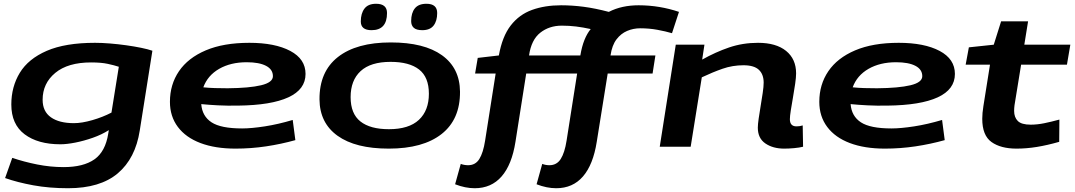

<svg xmlns="http://www.w3.org/2000/svg" viewBox="-20 -778 5698 1018"><path d="M7 166 45 59Q107 80 177 94Q247 108 317 108Q422 108 480.5 67Q539 26 554 -70L557 -88Q519 -64 472 -47.5Q425 -31 379.5 -22Q334 -13 300 -13Q181 -13 110.5 -66Q40 -119 40 -224Q40 -318 85 -392Q130 -466 228 -508.5Q326 -551 484 -551Q520 -551 563 -547.5Q606 -544 649 -538Q692 -532 728.5 -524.5Q765 -517 788 -509L721 -86Q698 62 604.5 141Q511 220 341 220Q241 220 156.5 204.5Q72 189 7 166ZM610 -424Q586 -432 551 -439.5Q516 -447 463 -447Q340 -447 273 -391.5Q206 -336 206 -249Q206 -187 250 -156Q294 -125 372 -125Q414 -125 469.5 -141Q525 -157 571 -181Z M1546 -35Q1471 -14 1391 -2Q1311 10 1229 10Q1121 10 1043 -19.5Q965 -49 923 -105Q881 -161 881 -238Q881 -330 929 -400.5Q977 -471 1071 -511Q1165 -551 1302 -551Q1438 -551 1519 -508Q1600 -465 1600 -386Q1600 -304 1509 -262Q1418 -220 1242 -218Q1185 -217 1136 -219.5Q1087 -222 1047 -226Q1052 -162 1101.5 -129.5Q1151 -97 1264 -97Q1313 -97 1384 -108Q1455 -119 1532 -142ZM1288 -448Q1203 -448 1142 -413Q1081 -378 1058 -315Q1087 -312 1119.5 -311Q1152 -310 1187 -310Q1302 -311 1364.5 -326Q1427 -341 1427 -374Q1427 -410 1390.5 -429Q1354 -448 1288 -448Z M2041 10Q1865 10 1770 -58Q1675 -126 1674 -251Q1673 -398 1771.5 -475.5Q1870 -553 2052 -553Q2229 -553 2323.5 -485Q2418 -417 2419 -292Q2420 -145 2321.5 -67.5Q2223 10 2041 10ZM2042 -93Q2148 -93 2201 -142.5Q2254 -192 2254 -281Q2254 -369 2202 -409.5Q2150 -450 2051 -450Q1945 -450 1892 -401Q1839 -352 1839 -263Q1839 -175 1891 -134Q1943 -93 2042 -93ZM2219 -618Q2188 -618 2174 -630.5Q2160 -643 2160 -666Q2160 -709 2179.5 -733.5Q2199 -758 2241 -758Q2298 -758 2298 -709Q2298 -667 2279 -642.5Q2260 -618 2219 -618ZM1950 -618Q1893 -618 1893 -664Q1893 -707 1912.5 -732.5Q1932 -758 1974 -758Q2032 -758 2032 -709Q2032 -618 1950 -618Z M2497 220Q2447 220 2393 199L2423 91Q2441 98 2462 98Q2501 98 2521.5 65Q2542 32 2552 -32L2608 -388H2499L2513 -471L2625 -484Q2643 -585 2688 -643Q2733 -701 2801 -725.5Q2869 -750 2955 -750Q3014 -750 3075 -742Q3136 -734 3208 -715Q3243 -733 3282.5 -741.5Q3322 -750 3366 -750Q3422 -750 3476 -741Q3530 -732 3580 -715L3543 -602Q3509 -612 3465.5 -620Q3422 -628 3374 -628Q3338 -628 3305 -614Q3272 -600 3248.5 -569Q3225 -538 3217 -484H3455L3440 -388H3202L3144 -26Q3125 95 3071 157.5Q3017 220 2929 220Q2879 220 2825 199L2855 91Q2873 98 2893 98Q2932 98 2953 65Q2974 32 2984 -32L3040 -388H2770L2713 -26Q2694 95 2639.5 157.5Q2585 220 2497 220ZM2785 -484H3057Q3065 -532 3079 -566.5Q3093 -601 3112 -624Q3071 -633 3034.5 -637.5Q2998 -642 2959 -642Q2892 -642 2844.5 -604.5Q2797 -567 2785 -484Z M3563 -541H3715L3703 -462Q3774 -502 3846 -526.5Q3918 -551 3999 -551Q4095 -551 4148 -508Q4201 -465 4201 -389Q4201 -368 4196 -333.5Q4191 -299 4184.5 -262Q4178 -225 4173 -193.5Q4168 -162 4168 -146Q4168 -108 4203 -108Q4221 -108 4236 -113L4238 0Q4218 5 4190 7.5Q4162 10 4138 10Q4078 10 4038 -17.5Q3998 -45 3998 -101Q3998 -118 4002.5 -149Q4007 -180 4013 -216Q4019 -252 4024 -285.5Q4029 -319 4029 -340Q4029 -384 4003.5 -408Q3978 -432 3922 -432Q3864 -432 3811 -413.5Q3758 -395 3701 -368L3642 0H3478Z M4989 -35Q4914 -14 4834 -2Q4754 10 4672 10Q4564 10 4486 -19.5Q4408 -49 4366 -105Q4324 -161 4324 -238Q4324 -330 4372 -400.5Q4420 -471 4514 -511Q4608 -551 4745 -551Q4881 -551 4962 -508Q5043 -465 5043 -386Q5043 -304 4952 -262Q4861 -220 4685 -218Q4628 -217 4579 -219.5Q4530 -222 4490 -226Q4495 -162 4544.5 -129.5Q4594 -97 4707 -97Q4756 -97 4827 -108Q4898 -119 4975 -142ZM4731 -448Q4646 -448 4585 -413Q4524 -378 4501 -315Q4530 -312 4562.5 -311Q4595 -310 4630 -310Q4745 -311 4807.5 -326Q4870 -341 4870 -374Q4870 -410 4833.5 -429Q4797 -448 4731 -448Z M5597 -144 5596 -26Q5533 -8 5478 1Q5423 10 5370 10Q5286 10 5237 -25Q5188 -60 5188 -148Q5188 -178 5194 -215L5229 -435H5100L5117 -527L5249 -541L5288 -665H5431L5411 -541H5655L5637 -435H5394L5359 -220Q5358 -212 5357.5 -204.5Q5357 -197 5357 -190Q5357 -156 5376.5 -136.5Q5396 -117 5445 -117Q5479 -117 5516 -124.5Q5553 -132 5597 -144Z"/></svg>

Font: Georama Extra Expanded SemiBold
Style: Italic
Weight: 600
Width: 8
Italic angle: -9°
Designer: Jean-Baptiste Levee
Foundry: Production Type
Version: Version 1.000